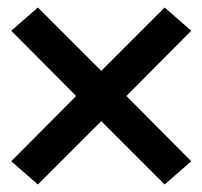

<svg xmlns="http://www.w3.org/2000/svg" viewBox="-20 -596 540 512"><path d="M81 -104 10 -166 183 -340 10 -514 81 -576 250 -407 419 -576 490 -514 317 -340 490 -166 419 -104 250 -273Z"/></svg>

Font: Iosevka Custom Semibold
Style: Regular
Weight: 600
Designer: Belleve Invis
Foundry: Belleve Invis
Version: Version 27.0.2; ttfautohint (v1.8.4)